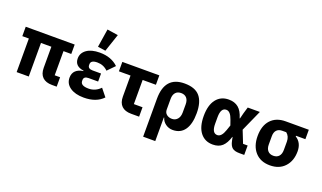

<svg xmlns="http://www.w3.org/2000/svg" viewBox="-94 -1410 3691 2204"><g transform="rotate(20 1751.5 -308.0)"><path d="M103 0V-410H23V-525H621V-410H526V-115H592V0H534Q458 0 418 -39Q378 -78 378 -153V-410H251V0Z M976 -579 881 -593 916 -816 1049 -796ZM925 12Q820 12 757.5 -31.5Q695 -75 695 -148Q695 -202 727.5 -233.5Q760 -265 819 -273V-278Q708 -293 708 -388Q708 -454 765.5 -495.5Q823 -537 926 -537Q1066 -537 1151 -455L1066 -368Q1013 -421 937 -421Q857 -421 857 -371V-361Q857 -316 916 -316H1019V-218H903Q844 -218 844 -173V-162Q844 -104 943 -104Q1025 -104 1086 -167L1160 -75Q1078 12 925 12Z M1501 0Q1425 0 1385 -39Q1345 -78 1345 -153V-410H1203V-525H1655V-410H1493V-115H1599V0Z M1721 200V-263Q1721 -537 1961 -537Q2090 -537 2148.5 -468.5Q2207 -400 2207 -263Q2207 -130 2157 -59Q2107 12 2012 12Q1963 12 1924 -16.5Q1885 -45 1874 -88H1869V200ZM2053 -217V-316Q2053 -365 2029 -392.5Q2005 -420 1961 -420Q1917 -420 1893 -392.5Q1869 -365 1869 -316V-185Q1869 -148 1895 -126.5Q1921 -105 1961 -105Q2001 -105 2027 -134.5Q2053 -164 2053 -217Z M2501 12Q2404 12 2348.5 -59Q2293 -130 2293 -262Q2293 -394 2348.5 -465.5Q2404 -537 2501 -537Q2574 -537 2620 -498.5Q2666 -460 2690 -377H2694L2712 -448L2735 -525H2883L2767 -266L2827 -115H2883V0H2824Q2765 0 2736.5 -23Q2708 -46 2696 -104L2687 -148H2684Q2659 -66 2616 -27Q2573 12 2501 12ZM2514 -108Q2565 -108 2596 -199L2618 -263L2596 -326Q2565 -417 2514 -417Q2447 -417 2447 -302V-223Q2447 -108 2514 -108Z M3199 12Q3084 12 3018.5 -61Q2953 -134 2953 -257Q2953 -384 3018 -454.5Q3083 -525 3199 -525H3481V-410H3366V-402Q3445 -353 3445 -247Q3445 -131 3379 -59.5Q3313 12 3199 12ZM3291 -209V-310Q3291 -375 3247 -410H3199Q3155 -410 3131 -384.5Q3107 -359 3107 -310V-209Q3107 -160 3131 -132.5Q3155 -105 3199 -105Q3243 -105 3267 -132.5Q3291 -160 3291 -209Z"/></g></svg>

Font: Anuphan
Style: Bold
Weight: 700
Designer: Mike Abbink, Paul van der Laan, Pieter van Rosmalen, Mint Tantisuwanna
Foundry: Bold Monday; Cadson Demak
Version: Version 3.002;hotconv 1.0.109;makeotfexe 2.5.65596